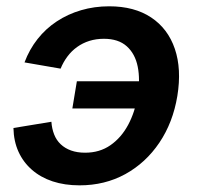

<svg xmlns="http://www.w3.org/2000/svg" viewBox="-20 -568 615 600"><path d="M228.5 11.2Q182.1 11.2 144.5 -1.2Q106.9 -13.7 79.8 -37.4Q52.7 -61 37.8 -93.8Q22.9 -126.5 22 -168L140.6 -187.5Q142.1 -166 149.2 -147.9Q156.2 -129.9 169.7 -117.2Q183.1 -104.5 202.1 -97.7Q221.2 -90.8 246.1 -90.8Q291.5 -90.8 325.2 -114.3Q358.9 -137.7 380.4 -177.7Q401.9 -217.8 410.2 -268.6Q418.5 -319.3 410.4 -359.6Q402.3 -399.9 376.2 -423.3Q350.1 -446.8 304.7 -446.8Q280.3 -446.8 259.3 -440.2Q238.3 -433.6 220.9 -421.1Q203.6 -408.7 190.7 -391.4Q177.7 -374 169.4 -353.5L56.6 -373Q71.8 -413.6 97.4 -446Q123 -478.5 157.5 -501.2Q191.9 -523.9 233.4 -536.1Q274.9 -548.3 321.3 -548.3Q399.9 -548.3 452.4 -513.4Q504.9 -478.5 526.4 -415.3Q547.9 -352.1 534.2 -268.1Q520.5 -185.1 478 -122.1Q435.5 -59.1 371.6 -23.9Q307.6 11.2 228.5 11.2ZM413.6 -229H206.1L220.2 -314H427.7Z"/></svg>

Font: Inter 17pt SemiBold
Style: Italic
Weight: 600
Italic angle: -9.3988°
Version: Version 4.001;git-66647c0bb